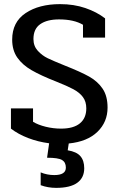

<svg xmlns="http://www.w3.org/2000/svg" viewBox="-20 -682 574 930"><path d="M313 13 308 46Q351 53 369.5 74.5Q388 96 388 133Q388 179 354 203.5Q320 228 252 228Q212 228 177 215V153Q208 166 243 166Q299 166 299 130Q299 104 280.5 93Q262 82 208 82L218 12Q164 5 116 -13.5Q68 -32 33 -59V-157H140V-92Q165 -77 201.5 -68Q238 -59 276 -59Q336 -59 367 -84.5Q398 -110 398 -157Q398 -190 381.5 -212Q365 -234 335 -250Q305 -266 252 -287Q178 -316 133 -342Q88 -368 63.5 -403.5Q39 -439 39 -490Q39 -575 104 -618.5Q169 -662 271 -662Q338 -662 393.5 -643Q449 -624 489 -593V-500H382V-562Q338 -588 266 -588Q208 -588 175 -565Q142 -542 142 -493Q142 -459 163 -436Q184 -413 211 -400Q238 -387 295 -364Q371 -334 412 -311Q453 -288 477 -252.5Q501 -217 501 -161Q501 -91 452 -43.5Q403 4 313 13Z"/></svg>

Font: Pridi
Style: Regular
Weight: 400
Designer: Katatrad Team
Foundry: CadsonDemak
Version: Version 1.001